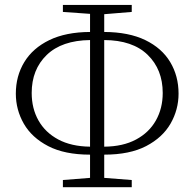

<svg xmlns="http://www.w3.org/2000/svg" viewBox="-20 -755 797 787"><path d="M349.1 -153.8V-590.8Q233.4 -589.4 171.6 -529.8Q109.9 -470.2 109.9 -374Q109.9 -310.5 137.7 -261.2Q165.5 -211.9 218.8 -183.3Q272 -154.8 349.1 -153.8ZM349.1 12.2H237.8V-17.1L349.1 -25.9V-121.1Q245.1 -121.1 177.7 -156Q110.4 -190.9 77.6 -248Q44.9 -305.2 44.9 -371.1Q44.9 -443.4 79.6 -500.5Q114.3 -557.6 182.1 -590.6Q250 -623.5 349.1 -624V-698.2L237.8 -706.1V-734.9H520V-706.1L407.2 -696.8V-624Q507.8 -623.5 575.7 -590.6Q643.6 -557.6 677.7 -500.5Q711.9 -443.4 711.9 -371.1Q711.9 -305.7 679.2 -248.5Q646.5 -191.4 579.1 -156.2Q511.7 -121.1 407.2 -121.1V-25.9L520 -17.1V12.2ZM407.2 -590.8V-153.8Q483.9 -154.3 537.6 -183.1Q591.3 -211.9 619.1 -261.5Q647 -311 647 -374Q647 -470.2 585.2 -530.3Q523.4 -590.3 407.2 -590.8Z"/></svg>

Font: Source Han Serif TW ExtraLight
Style: Regular
Weight: 250
Designer: Ryoko NISHIZUKA Ë•øÂ°öÊ∂ºÂ≠ê (kana & ideographs); Frank Grie√ühammer (Latin, Greek & Cyrillic); Wenlong ZHANG Âº†ÊñáÈæô 
Foundry: Adobe
Version: Version 2.003;hotconv 1.1.1;makeotfexe 2.6.0